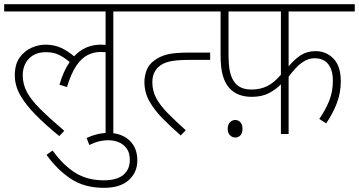

<svg xmlns="http://www.w3.org/2000/svg" viewBox="-20 -642 1720 920"><path d="M0 -587V-622H636V-587H523V0H486V-392Q476 -393 461 -393Q430 -393 400.5 -378.5Q371 -364 346 -327.5Q321 -291 301 -225L265 -236Q284 -302 314 -345Q286 -368 260.5 -380Q235 -392 201 -392Q148 -392 118.5 -361Q89 -330 89 -281Q89 -238 109.5 -200Q130 -162 174 -118.5Q218 -75 288 -15L264 10Q199 -43 151.5 -91Q104 -139 77.5 -185Q51 -231 51 -281Q51 -334 74 -366Q97 -398 130.5 -413Q164 -428 198 -428Q239 -428 272 -413Q305 -398 335 -372Q387 -428 463 -428Q475 -428 486 -427V-587Z M395 19Q419 8 444.5 1.5Q470 -5 499 -5Q561 -5 599.5 30Q638 65 638 127Q638 184 597 221Q556 258 478 258Q383 258 317.5 213.5Q252 169 203 100L232 79Q282 149 340 185.5Q398 222 477 222Q540 222 571 196Q602 170 602 125Q602 90 587 69.5Q572 49 549 39.5Q526 30 500 30Q452 30 408 53Z M621 -622H962V-587H621ZM672 -250Q672 -277 682.5 -305.5Q693 -334 722 -354Q746 -372 781 -381Q816 -390 886 -390H987V-355H885Q828 -355 793.5 -347.5Q759 -340 738 -320Q727 -310 718.5 -292.5Q710 -275 710 -247Q710 -206 729 -171Q748 -136 784 -99.5Q820 -63 870 -18L846 7Q799 -34 759.5 -74Q720 -114 696 -156.5Q672 -199 672 -250Z M1363 -587V-324Q1390 -357 1420.5 -377Q1451 -397 1492 -397Q1543 -397 1578 -361Q1613 -325 1613 -253Q1613 -197 1594 -147.5Q1575 -98 1543 -51L1510 -72Q1539 -114 1557 -158Q1575 -202 1575 -255Q1575 -307 1552.5 -335Q1530 -363 1486 -363Q1457 -363 1427.5 -342.5Q1398 -322 1363 -274V0H1326V-238Q1303 -214 1269 -196Q1235 -178 1186 -178Q1117 -178 1079 -220Q1058 -244 1047.5 -280.5Q1037 -317 1037 -379V-587H948V-622H1680V-587ZM1075 -587V-388Q1075 -324 1083 -293.5Q1091 -263 1106 -245Q1118 -230 1137.5 -221.5Q1157 -213 1186 -213Q1227 -213 1260.5 -229.5Q1294 -246 1326 -284V-587ZM1071 -25Q1071 -44 1081.5 -55.5Q1092 -67 1107 -67Q1123 -67 1132.5 -55.5Q1142 -44 1142 -25Q1142 -4 1132 6.5Q1122 17 1107 17Q1093 17 1082 6Q1071 -5 1071 -25Z"/></svg>

Font: Noto Sans Devanagari ExtraLight
Style: Regular
Weight: 200
Designer: Jelle Bosma - Monotype Design Team
Foundry: Monotype Imaging Inc.
Version: Version 2.004; ttfautohint (v1.8.4.7-5d5b)